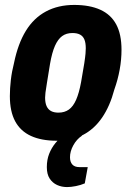

<svg xmlns="http://www.w3.org/2000/svg" viewBox="-20 -559 533 779"><path d="M210 12Q148 12 105.5 -7.5Q63 -27 41.5 -67Q20 -107 20 -169Q20 -200 24 -234.5Q28 -269 37 -304Q53 -382 85 -434Q117 -486 166.5 -512.5Q216 -539 281 -539Q344 -539 387 -519.5Q430 -500 451.5 -460Q473 -420 473 -357Q473 -317 465.5 -276Q458 -235 444 -196Q426 -128 394 -81.5Q362 -35 316.5 -11.5Q271 12 210 12ZM217 -102Q242 -102 259.5 -114.5Q277 -127 289 -154.5Q301 -182 309 -226Q318 -276 322 -302.5Q326 -329 327 -342Q328 -355 328 -363Q328 -385 322.5 -398.5Q317 -412 305 -418.5Q293 -425 274 -425Q249 -425 232 -412.5Q215 -400 203 -373Q191 -346 183 -300Q175 -250 170.5 -223Q166 -196 164.5 -183.5Q163 -171 163 -163Q163 -142 169 -128.5Q175 -115 187 -108.5Q199 -102 217 -102ZM252 200Q230 200 211.5 191.5Q193 183 181.5 165.5Q170 148 170 119Q170 89 179.5 65Q189 41 204.5 22Q220 3 236 -12H313L312 -8Q291 6 277.5 30.5Q264 55 264 79Q264 98 273.5 108.5Q283 119 302 119H336L324 185Q308 192 288 196Q268 200 252 200Z"/></svg>

Font: Archivo Condensed ExtraBold
Style: Italic
Weight: 800
Width: 3
Italic angle: -10°
Designer: Hector Gatti
Foundry: Omnibus-Type
Version: Version 2.001